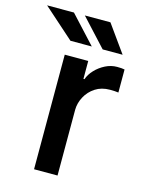

<svg xmlns="http://www.w3.org/2000/svg" viewBox="-180 -813 670 883"><g transform="rotate(15 155.0 -372.0)"><path d="M353.3 -550.8V-441.1Q338.4 -443.5 313.2 -443.5Q272.7 -443.5 243.4 -424.4Q214.1 -405.2 198.2 -375.2Q182.2 -345.2 181.8 -313.6V0H70V-545.5H181.8V-460.2H186.8Q194.6 -483.7 214.7 -505Q234.7 -526.3 261.7 -540Q288.7 -553.6 317.5 -553.6Q341.3 -553.6 353.3 -550.8ZM180.4 -614H78.8L-67.1 -743.6H60.7ZM327.1 -614H232.2L112.6 -743.6H234.4Z"/></g></svg>

Font: Interface Medium
Style: Regular
Weight: 500
Designer: Rasmus Andersson
Foundry: rsms
Version: Version 1.8